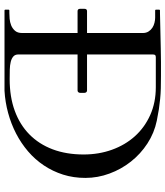

<svg xmlns="http://www.w3.org/2000/svg" viewBox="39 -773 734 852"><g transform="rotate(90 406.0 -347.0)"><path d="M29.3 -324.2Q19 -324.2 19 -336.4V-354Q19 -366.2 29.3 -366.2H126.5V-613.3Q126.5 -628.4 119.9 -638.9Q113.3 -649.4 103.3 -656Q93.3 -662.6 81.1 -665.5Q68.8 -668.5 58.1 -668.5H26.9Q23.9 -668.5 23.4 -670.2Q22.9 -671.9 22.9 -672.4V-686Q22.9 -686.5 23.4 -688.2Q23.9 -689.9 26.9 -689.9H37.6L194.3 -693.4Q222.7 -694.3 255.6 -694.3Q288.6 -694.3 316.9 -694.3Q347.7 -694.3 372.1 -693.6Q396.5 -692.9 418.9 -690.7Q441.4 -688.5 464.4 -685.1Q487.3 -681.6 515.6 -675.8Q569.8 -664.6 616.5 -634.3Q663.1 -604 697 -561Q731 -518.1 750.2 -465.8Q769.5 -413.6 769.5 -358.9Q769.5 -306.2 754.9 -260Q740.2 -213.9 714.1 -174.8Q688 -135.7 651.9 -104.7Q615.7 -73.7 572.8 -51.5Q529.8 -29.3 481.4 -16.1Q433.1 -2.9 382.8 0H26.9Q23.9 0 23.4 -1.7Q22.9 -3.4 22.9 -3.9V-17.6Q22.9 -18.1 23.4 -19.8Q23.9 -21.5 26.9 -21.5H37.6Q47.9 -21.5 63 -22.7Q78.1 -23.9 92.3 -29.5Q106.4 -35.2 116.5 -46.6Q126.5 -58.1 126.5 -78.1V-324.2ZM221.7 -61Q221.7 -46.9 230.7 -39.1Q239.7 -31.2 254.6 -27.6Q269.5 -23.9 289.6 -23.4Q309.6 -22.9 331.5 -22.9Q409.7 -22.9 471.4 -45.4Q533.2 -67.9 576.4 -110.4Q619.6 -152.8 642.6 -213.6Q665.5 -274.4 665.5 -351.1Q665.5 -418.5 644.5 -476.8Q623.5 -535.2 584.7 -578.4Q545.9 -621.6 490.7 -646.5Q435.5 -671.4 366.7 -671.4H233.9Q226.6 -671.4 224.1 -668.2Q221.7 -665 221.7 -658.2V-366.2H381.8Q386.2 -366.2 389.2 -362.8Q392.1 -359.4 392.1 -354V-336.4Q392.1 -331.1 389.2 -327.6Q386.2 -324.2 381.8 -324.2H221.7Z"/></g></svg>

Font: Kurinto Book Core
Style: Regular
Weight: 400
Designer: Kurinto was developed by Clint Goss from a range of fonts that are compatible with the SIL Open Font License Version 1.1
Foundry: Clinton F. Goss
Version: Version 2.196; July 25, 2020